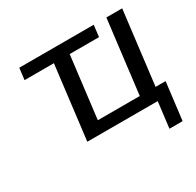

<svg xmlns="http://www.w3.org/2000/svg" viewBox="-139 -642 969 947"><g transform="rotate(-30 345.5 -168.5)"><path d="M670 -66H613L664 -484H574L523 -66H284L327 -418H494L502 -484H78L70 -418H237L186 0H587L569 147H644Z"/></g></svg>

Font: Gamestation Text
Style: Italic
Weight: 400
Designer: Jonas Hecksher
Foundry: Jonas Hecksher, Playtypeª, e-types AS
Version: Version 1.003